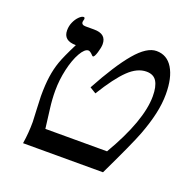

<svg xmlns="http://www.w3.org/2000/svg" viewBox="-108 -699 820 810"><g transform="rotate(20 302.0 -294.0)"><path d="M420.9 -88.9Q522.9 -263.2 522.9 -373Q522.9 -416 509 -439Q495.1 -461.9 462.9 -461.9Q421.9 -461.9 382.1 -423.6Q342.3 -385.3 291 -301.8L263.2 -318.8Q327.6 -437.5 378.7 -497.8Q429.7 -558.1 473.1 -558.1Q520.5 -558.1 546.1 -515.9Q571.8 -473.6 571.8 -399.9Q571.8 -357.4 561.3 -310.5Q550.8 -263.7 530.5 -210.2Q510.3 -156.7 435.1 0H76.2Q84 -48.8 84 -98.1L81.5 -152.3L79.1 -212.9Q79.1 -264.2 84.5 -301Q89.8 -337.9 101.1 -369.9Q112.3 -401.9 144 -464.8Q87.9 -464.8 87.9 -511.2Q87.9 -530.8 95.5 -547.9Q103 -564.9 114.5 -576.4Q126 -587.9 134.8 -587.9Q140.1 -587.9 140.1 -580.1L138.7 -574.7L137.2 -566.9Q137.2 -553.2 155.8 -553.2H193.8Q249 -553.2 249 -506.8Q249 -492.2 241.7 -468.5Q234.4 -444.8 228 -444.8Q225.6 -444.8 223.1 -447.8Q210 -461.9 202.1 -461.9Q185.5 -461.9 167.7 -430.7Q149.9 -399.4 138.9 -351.3Q127.9 -303.2 127.9 -254.9Q127.9 -215.8 133.1 -176Q138.2 -136.2 144 -88.9Z"/></g></svg>

Font: Liberation Serif
Style: Italic
Weight: 400
Italic angle: -16.333°
Designer: Steve Matteson
Foundry: Ascender Corporation
Version: Version 2.1.5